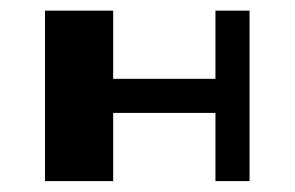

<svg xmlns="http://www.w3.org/2000/svg" viewBox="-20 -332 540 352"><path d="M62.5 -312.5H187.5V-187.5H375V-312.5H437.5V0H375V-125H187.5V0H62.5Z"/></svg>

Font: Half Eighties
Style: Regular
Weight: 400
Monospace: yes
Designer: Jayvee Enaguas (HarvettFox96)
Version: 20191127.01dev02